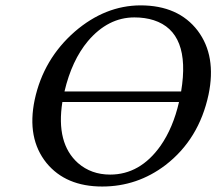

<svg xmlns="http://www.w3.org/2000/svg" viewBox="-20 -678 798 708"><path d="M749 -329.1Q713.9 -164.6 590.3 -69.3Q486.3 9.8 356.9 9.8Q222.7 9.8 151.4 -77.1Q78.1 -168 107.9 -310.1Q140.1 -460.4 255.9 -561.5Q367.7 -657.7 498 -658.2Q637.7 -658.2 709 -564.9Q778.8 -472.2 749 -329.1ZM647.9 -340.8Q684.1 -559.1 546.9 -603.5Q514.6 -613.8 475.6 -613.8Q378.4 -613.8 304.2 -526.4Q244.6 -455.1 217.8 -340.8ZM640.1 -301.8H210Q186 -149.4 267.6 -76.7Q316.4 -34.2 386.2 -34.2Q496.6 -34.2 571.8 -140.1Q618.2 -206.5 640.1 -301.8Z"/></svg>

Font: Linux Biolinum Capitals O
Style: Italic Samll Caps
Weight: 400
Italic angle: -12°
Designer: Philipp H. Poll
Foundry: Philipp H. Poll
Version: Version 0.6.2